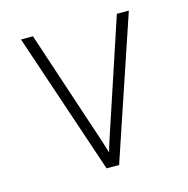

<svg xmlns="http://www.w3.org/2000/svg" viewBox="-83 -600 667 681"><g transform="rotate(-15 250.0 -260.0)"><path d="M227 0 52 -520H96L211 -173Q221 -143 231 -113Q241 -83 250 -52Q259 -83 269 -113Q279 -143 289 -173L404 -520H448L273 0Z"/></g></svg>

Font: Iosevka SS18 Extralight
Style: Regular
Weight: 200
Monospace: yes
Designer: Belleve Invis
Foundry: Belleve Invis
Version: Version 25.1.1; ttfautohint (v1.8.4)